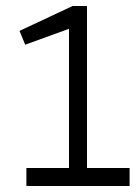

<svg xmlns="http://www.w3.org/2000/svg" viewBox="-20 -620 467 640"><path d="M68 -60H210V-524L64 -471L45 -517L222 -600H270V-60H412V0H68Z"/></svg>

Font: Epunda Sans Light
Style: Regular
Weight: 300
Designer: Simon Atzbach
Foundry: typofactur
Version: Version 2.204; ttfautohint (v1.8.4.7-5d5b)